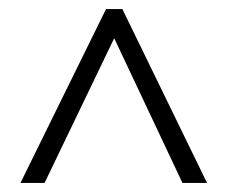

<svg xmlns="http://www.w3.org/2000/svg" viewBox="-20 -803 501 422"><path d="M25 -401H78L231 -719L381 -401H435L249 -783H213Z"/></svg>

Font: Noto Sans Malayalam UI Condensed Light
Style: Regular
Weight: 300
Width: 3
Designer: Jelle Bosma - Monotype Design Team
Foundry: Monotype Imaging Inc.
Version: Version 2.104